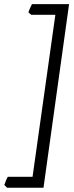

<svg xmlns="http://www.w3.org/2000/svg" viewBox="-56 -738 351 909"><path d="M271 -718.3 149.9 150.9H-22.5L-35.6 137.7Q-32.2 127 -27.3 115.7Q-22.5 104.5 -19 99.1H98.1L206.1 -668H91.8L78.6 -679.2Q81.5 -689 86.4 -699.7Q91.3 -710.4 95.2 -718.3Z"/></svg>

Font: Dai Banna SIL Light
Style: Italic
Weight: 300
Italic angle: -11°
Designer: Victor Gaultney
Foundry: SIL International
Version: Version 4.000